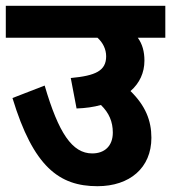

<svg xmlns="http://www.w3.org/2000/svg" viewBox="-20 -642 590 662"><path d="M0 -622V-512H316C335 -495 346 -472 346 -448C346 -398 310 -381 224 -373L244 -268C275 -269 303 -273 328 -280C356 -253 369 -222 369 -185C369 -139 341 -113 298 -113C229 -113 182 -183 134 -347L23 -304C95 -67 184 0 316 0C427 0 502 -63 502 -167C502 -227 481 -278 430 -328C461 -355 478 -391 478 -433C478 -464 471 -490 455 -512H550V-622Z"/></svg>

Font: Noto Sans Devanagari SemiCondensed
Style: Bold
Weight: 700
Width: 4
Designer: Jelle Bosma - Monotype Design Team
Foundry: Monotype Imaging Inc.
Version: Version 2.004